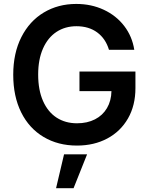

<svg xmlns="http://www.w3.org/2000/svg" viewBox="-20 -737 765 985"><path d="M372.1 -602.5Q314.5 -602.5 270 -573.5Q225.6 -544.4 200.7 -488.3Q175.8 -432.1 175.8 -354.5Q175.8 -275.4 200.7 -219Q225.6 -162.6 270.5 -133.5Q315.4 -104.5 375 -104.5Q427.7 -104.5 467.3 -124.8Q506.8 -145 528.8 -182.4Q550.8 -219.7 551.8 -269.5H387.7V-370.1H674.8V-285.2Q674.8 -195.8 636.5 -129.2Q598.1 -62.5 530.3 -26.4Q462.4 9.8 375 9.8Q277.8 9.8 203.6 -34.4Q129.4 -78.6 88.6 -160.6Q47.9 -242.7 47.9 -353.5Q47.9 -464.4 89.6 -546.6Q131.3 -628.9 204.8 -672.9Q278.3 -716.8 371.1 -716.8Q448.2 -716.8 512.2 -687Q576.2 -657.2 617.2 -603.8Q658.2 -550.3 668.9 -481.4H539.1Q522 -538.6 478.8 -570.6Q435.5 -602.5 372.1 -602.5ZM308.6 54.7H426.8L357.4 228.5H267.6Z"/></svg>

Font: Pretendard GOV SemiBold
Style: Regular
Weight: 600
Designer: Base glyphs from Inter by Rasmus Andersson; Hangeul glyphs from Noto Sans CJK(Source Han Sans) by Jang Soo-young and Kan
Foundry: Kil Hyung-jin
Version: Version 1.309